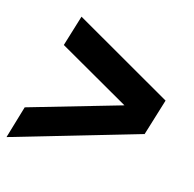

<svg xmlns="http://www.w3.org/2000/svg" viewBox="-102 -666 755 747"><g transform="rotate(20 275.0 -292.0)"><path d="M-1 -22 26 -155 388 -295 86 -435 113 -562 532 -367 500 -217Z"/></g></svg>

Font: Geist
Style: Bold Italic
Weight: 700
Italic angle: -12°
Designer: Basement.studio, Andrés Briganti, Mateo Zaragoza
Foundry: Basement.studio, Vercel, Andrés Briganti, Guido Ferreyra, Mateo Zaragoza
Version: Version 1.500; ttfautohint (v1.8.4.7-5d5b)